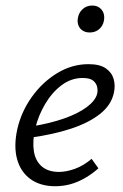

<svg xmlns="http://www.w3.org/2000/svg" viewBox="-20 -650 436 679"><path d="M175.1 8.6Q123 8.6 88 -16.5Q53.1 -41.6 40.5 -86.9Q28 -132.2 41 -192.5Q55 -254.5 92.4 -307Q129.9 -359.5 182.2 -391.3Q234.5 -423.1 293.2 -423.1Q332.9 -423.1 354.1 -408.3Q375.3 -393.6 381.9 -370.7Q388.4 -347.8 382.9 -322.4Q373.8 -278.5 333.3 -246.7Q292.8 -215 229.7 -194.5Q166.6 -174 88.5 -163.4L90.6 -202.7Q157.3 -213.6 207.5 -231.3Q257.6 -249 287.8 -272Q318.1 -294.9 323.8 -319.3Q326.1 -329 323.7 -341.8Q321.3 -354.6 310 -364.4Q298.7 -374.2 272.2 -374.2Q231.6 -374.2 197.7 -348.6Q163.7 -322.9 139.8 -282.4Q115.9 -241.9 104.7 -196.8Q94.3 -150.6 99.7 -115.8Q105.1 -81 127.7 -61.5Q150.4 -42 188.7 -42Q213.8 -42 244.2 -52.7Q274.6 -63.4 304 -88.3L328 -54.8Q305.4 -34.5 279.9 -20Q254.5 -5.5 228.5 1.6Q202.5 8.6 175.1 8.6ZM297.5 -535.1Q282.6 -535.1 272.1 -542Q261.6 -548.8 257.2 -560.7Q252.8 -572.5 255.5 -586.8Q258.8 -605.7 272.5 -618Q286.2 -630.4 306.2 -630.4Q321 -630.4 331.2 -623.2Q341.5 -616.1 345.9 -604.2Q350.3 -592.3 347.5 -577Q344.3 -558.5 330.6 -546.8Q316.9 -535.1 297.5 -535.1Z"/></svg>

Font: Ysabeau
Style: Bold Italic
Weight: 700
Italic angle: -12°
Designer: Christian Thalmann (Catharsis Fonts)
Version: Version 2.002